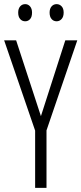

<svg xmlns="http://www.w3.org/2000/svg" viewBox="-20 -909 394 929"><path d="M178 -347 296 -714H354L205 -278V0H150V-277L0 -714H58ZM68 -848Q68 -867 77.5 -878Q87 -889 102 -889Q116 -889 125.5 -878Q135 -867 135 -848Q135 -827 125.5 -816.5Q116 -806 102 -806Q87 -806 77.5 -817Q68 -828 68 -848ZM220 -848Q220 -867 229.5 -878Q239 -889 254 -889Q268 -889 278 -878.5Q288 -868 288 -848Q288 -828 278 -817Q268 -806 254 -806Q239 -806 229.5 -817Q220 -828 220 -848Z"/></svg>

Font: Noto Sans Myanmar ExtraCondensed Light
Style: Regular
Weight: 300
Width: 2
Designer: Monotype Design Team
Foundry: Monotype Imaging Inc.
Version: Version 2.107; ttfautohint (v1.8.4.7-5d5b)